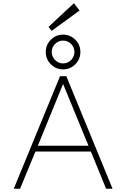

<svg xmlns="http://www.w3.org/2000/svg" viewBox="-20 -1167 780 1187"><path d="M263 -846Q263 -890 294.5 -921.5Q326 -953 370 -953Q414 -953 445.5 -921.5Q477 -890 477 -846Q477 -801 445.5 -769.5Q414 -738 370 -738Q326 -738 294.5 -769.5Q263 -801 263 -846ZM370 -775Q399 -775 419.5 -796Q440 -817 440 -846Q440 -875 419.5 -895.5Q399 -916 370 -916Q341 -916 320.5 -895.5Q300 -875 300 -846Q300 -817 320.5 -796Q341 -775 370 -775ZM437 -1147 472 -1102 299 -976 280 -1001ZM351 -696H390L676 0H636L542 -230H199L104 0H65ZM214 -266H527L370 -648Z"/></svg>

Font: M Major Mono Display
Style: Regular
Weight: 400
Designer: Emre Parlak
Foundry: Emre Parlak
Version: Version 2.000; ttfautohint (v1.8) -l 8 -r 50 -G 200 -x 14 -D